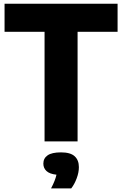

<svg xmlns="http://www.w3.org/2000/svg" viewBox="-20 -760 656 1032"><path d="M219.5 0V-589H4.5V-740H612V-589H397V0ZM254.5 252.5Q277.5 208.5 283.5 179Q246.5 175 229.8 159.2Q213 143.5 213 119.5Q213 91 235.8 75Q258.5 59 308 59Q358.5 59 381.2 79.8Q404 100.5 404 138.5Q404 167 392.2 198.5Q380.5 230 363 252.5Z"/></svg>

Font: Encode Sans Semi Condensed ExtraBold
Style: Regular
Weight: 800
Width: 4
Designer: Multiple Designers
Foundry: Impallari Type
Version: Version 3.000; ttfautohint (v1.8.3) -l 8 -r 50 -G 200 -x 14 